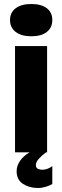

<svg xmlns="http://www.w3.org/2000/svg" viewBox="-20 -760 311 958"><path d="M55 -530H215V0H55ZM136 -579Q87 -579 58.5 -600.5Q30 -622 30 -660Q30 -698 58.5 -719Q87 -740 136 -740Q186 -740 213.5 -719Q241 -698 241 -660Q241 -622 213.5 -600.5Q186 -579 136 -579ZM128 0H210Q188 16 173.5 32.5Q159 49 159 63Q159 78 169.5 82.5Q180 87 192 87Q203 87 216 82.5Q229 78 241 69V158Q228 166 208.5 172Q189 178 169 178Q126 178 94.5 157.5Q63 137 63 94Q63 67 80.5 42Q98 17 128 0Z"/></svg>

Font: Roundo Variable
Style: Regular
Weight: 200
Designer: Shiva Nallaperumal
Foundry: Indian Type Foundry
Version: Version 2.000